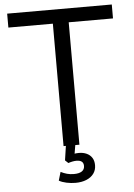

<svg xmlns="http://www.w3.org/2000/svg" viewBox="-60 -750 691 989"><g transform="rotate(-5 285.5 -255.5)"><path d="M245 0V-633H15V-705H556V-633H327V0ZM290 194Q267 194 243.5 189Q220 184 205 175L218 131Q234 139 250 143.5Q266 148 286 148Q313 148 327 138.5Q341 129 341 111Q341 96 332 88.5Q323 81 304 81Q295 81 284.5 83Q274 85 262 89L246 74L260 -20H309L296 57L273 50Q283 46 296 44Q309 42 321 42Q343 42 360.5 50Q378 58 388 73.5Q398 89 398 112Q398 137 384.5 155.5Q371 174 346.5 184Q322 194 290 194Z"/></g></svg>

Font: Nunito Sans 10pt SemiCondensed
Style: Regular
Weight: 400
Width: 4
Designer: Vernon Adams
Foundry: Vernon Adams
Version: Version 3.101;gftools[0.9.27]